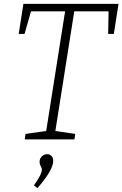

<svg xmlns="http://www.w3.org/2000/svg" viewBox="-20 -715 628 985"><path d="M76 -541 100 -695H588L564 -541H535L537 -657H361L264 -43L366 -28L362 0H107L111 -28L217 -43L314 -657H139L106 -541ZM154 236Q195 179 195 154Q195 148 189 137.5Q183 127 183 116Q183 98 195 87Q207 76 222 76Q235 76 244 85Q253 94 253 111Q253 134 232 170Q211 206 172 250Z"/></svg>

Font: Bitter Pro Light
Style: Italic
Weight: 300
Italic angle: -9°
Designer: Sol Matas, and Bitter project Authors
Foundry: Sol Matas
Version: Version 1.010